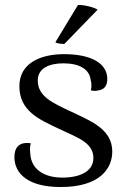

<svg xmlns="http://www.w3.org/2000/svg" viewBox="-20 -740 508 773"><path d="M373 -701C361 -710 319 -721 294 -720L203 -570C208 -565 228 -563 239 -563ZM224 13C384 13 432 -63 432 -130C432 -222 341 -255 261 -293C194 -325 132 -351 132 -416C132 -467 181 -485 235 -485C299 -485 340 -462 345 -418C349 -406 349 -390 346 -376C356 -374 365 -373 375 -376C403 -379 412 -399 412 -422C412 -485 347 -522 238 -522C142 -522 58 -485 58 -393C58 -293 138 -259 216 -222C286 -188 356 -168 356 -104C356 -51 304 -25 231 -25C153 -25 105 -62 102 -121C100 -137 100 -149 104 -163C54 -171 38 -142 38 -108C38 -41 93 13 224 13Z"/></svg>

Font: Arima Koshi
Style: Regular
Weight: 400
Designer: Joana Correia and Natanael Gama
Foundry: NDISCOVER
Version: Version 1.019;PS 001.019;hotconv 1.0.88;makeotf.lib2.5.64775